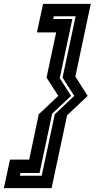

<svg xmlns="http://www.w3.org/2000/svg" viewBox="-81 -770 512 990"><path d="M201.5 -181 302 -275.5 241.5 -370 309 -686H196.5L193.5 -672H292L227 -367L285.5 -275.5L188 -184L123 122H24.5L21.5 136H134ZM119 -181 219.5 -275.5 159 -370 208.5 -603H109.5L141 -750H387L307.5 -375.5L371 -275.5L265 -175.5L185 200H-61L-29.5 53H69.5Z"/></svg>

Font: Tourney Thin
Style: Bold Italic
Weight: 700
Italic angle: -12°
Version: Version 1.015